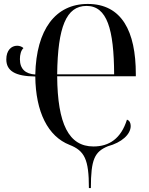

<svg xmlns="http://www.w3.org/2000/svg" viewBox="-20 -744 757 974"><path d="M431 210H441C441 64 460 26 527 -2C597 -21 643 -62 643 -105C643 -120 637 -133 624 -137C594 -41 534 -1 454 -1C329 -1 272 -115 270 -357H669V-368C669 -585 598 -724 425 -724C262 -724 164 -595 159 -366C109 -369 81 -394 81 -444C81 -466 86 -488 99 -500C92 -507 80 -512 67 -512C37 -512 12 -488 12 -443C12 -385 56 -357 159 -356C161 -176 223 -52 333 -9C409 21 431 64 431 210ZM559 -367H270C273 -607 316 -714 419 -714C523 -714 558 -596 559 -367Z"/></svg>

Font: Noto Serif Display Condensed Medium
Style: Regular
Weight: 500
Width: 3
Designer: Monotype Design Team
Foundry: Monotype Imaging Inc.
Version: Version 2.009